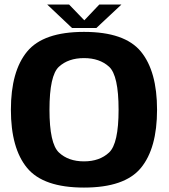

<svg xmlns="http://www.w3.org/2000/svg" viewBox="-20 -821 746 846"><path d="M350 5.5Q529.5 5.5 600.8 -81Q672 -167.5 672 -337.5Q672 -507 600.8 -593.8Q529.5 -680.5 350 -680.5Q171 -680.5 99.5 -593.8Q28 -507 28 -337.5Q28 -167.5 99.5 -81Q171 5.5 350 5.5ZM350 -110Q281 -110 239.5 -149.2Q198 -188.5 198 -337.5Q198 -488.5 239.5 -526.8Q281 -565 350 -565Q419 -565 460.8 -526.8Q502.5 -488.5 502.5 -337.5Q502.5 -188.5 460.8 -149.2Q419 -110 350 -110ZM297.5 -697.5H404.5L515 -801H417.5L351.5 -731.5L284.5 -801H188Z"/></svg>

Font: Anybody UltraCondensed Thin
Style: Bold
Weight: 700
Version: Version 1.111